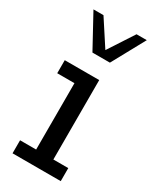

<svg xmlns="http://www.w3.org/2000/svg" viewBox="-164 -664 582 714"><g transform="rotate(30 127.5 -307.0)"><path d="M22 0V-56H91V-341H17V-397H165V-56H229V0ZM92 -473 15 -614H58L129 -505L200 -614H244L167 -473Z"/></g></svg>

Font: Rokkitt
Style: Regular
Weight: 400
Designer: Vernon Adams
Foundry: Vernon Adams
Version: Version 3.103